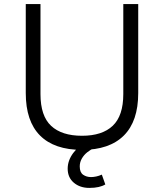

<svg xmlns="http://www.w3.org/2000/svg" viewBox="-20 -725 802 939"><path d="M381 8Q246 8 176 -62Q106 -132 106 -270V-705H178V-265Q178 -158 230 -109.5Q282 -61 381 -61Q480 -61 531.5 -110Q583 -159 583 -265V-705H656V-270Q656 -132 585.5 -62Q515 8 381 8ZM417 194Q371 194 341 168.5Q311 143 311 100Q311 60 338 23.5Q365 -13 409 -35L438 0Q423 7 407 19.5Q391 32 380.5 50Q370 68 370 89Q370 118 386.5 129.5Q403 141 425 141Q437 141 451 138Q465 135 478 129L495 177Q482 185 462.5 189.5Q443 194 417 194Z"/></svg>

Font: Nunito Sans 6pt Light
Style: Regular
Weight: 300
Version: Version 3.101;gftools[0.9.27]